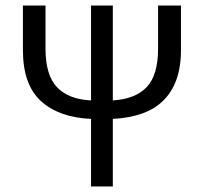

<svg xmlns="http://www.w3.org/2000/svg" viewBox="-20 -676 739 696"><path d="M310 0V-245Q194 -250 128.5 -309.5Q63 -369 63 -495V-656H145V-499Q145 -404 186.5 -360Q228 -316 310 -312V-656H389V-312Q471 -317 512 -360.5Q553 -404 553 -499V-656H636V-495Q636 -432 619 -386Q602 -340 570 -309.5Q538 -279 492.5 -263.5Q447 -248 389 -245V0Z"/></svg>

Font: SourceSansPro
Style: Book
Weight: 400
Designer: Paul D. Hunt
Foundry: Adobe Systems Incorporated
Version: Version 2.021;PS 2.000;hotconv 1.0.86;makeotf.lib2.5.63406